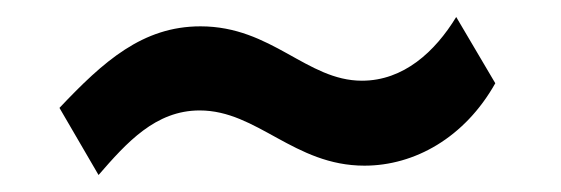

<svg xmlns="http://www.w3.org/2000/svg" viewBox="-20 -486 660 226"><path d="M563 -388 517 -466C492 -425 455 -391 406 -391C341 -391 300 -455 216 -455C148 -455 102 -414 50 -359L96 -280C129 -318 163 -356 215 -356C283 -356 326 -291 409 -291C468 -291 527 -324 563 -388Z"/></svg>

Font: 18Franklin
Style: Bold
Weight: 700
Designer: Pablo Impallari, Rodrigo Fuenzalida (Modified by Dan O. Williams)
Version: Version 0.025;PS 000.025;hotconv 1.0.88;makeotf.lib2.5.64775